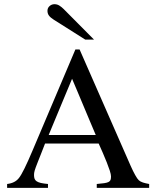

<svg xmlns="http://www.w3.org/2000/svg" viewBox="-20 -914 762 934"><path d="M437.5 -721.2H395L241.2 -818.4Q225.1 -828.6 218 -838.4Q210.9 -848.1 210.9 -861.3Q210.9 -875.5 221.2 -884.5Q231.4 -893.6 245.1 -893.6Q258.3 -893.6 269 -886.7Q279.8 -879.9 289.6 -870.1ZM445.8 -257.3Q432.1 -289.6 417.5 -324.2Q402.8 -358.9 388.2 -394Q373.5 -429.2 358.9 -463.9Q344.2 -498.5 330.6 -530.8Q301.8 -462.4 273.7 -394.3Q245.6 -326.2 216.8 -257.3ZM14.6 0V-19Q53.2 -23.4 72.3 -48.3Q92.8 -73.7 138.7 -182.6L346.7 -673.3H367.2L615.7 -106.9Q627.4 -80.6 637.7 -62.3Q647.9 -43.9 655.3 -37.1Q662.6 -30.3 675.5 -26.1Q688.5 -22 705.6 -19V0H450.7V-19Q473.1 -21 486.8 -22.9Q500.5 -24.9 507.8 -28.6Q515.1 -32.2 517.6 -38.6Q520 -44.9 520 -55.7Q520 -65.4 514.2 -83.5Q508.3 -101.6 499.5 -123.8Q490.7 -146 480.2 -170.2Q469.7 -194.3 460 -215.8H199.2Q187.5 -185.1 178.7 -163.3Q169.9 -141.6 164.1 -126.5Q158.2 -111.3 154.5 -101.6Q150.9 -91.8 148.9 -85Q147 -78.1 146.2 -73Q145.5 -67.9 145.5 -62.5Q145.5 -51.8 148.2 -44.4Q150.9 -37.1 158.4 -32Q166 -26.9 179.2 -23.9Q192.4 -21 213.4 -19V0Z"/></svg>

Font: Dima Niloofar
Style: Regular
Weight: 400
Designer: R.Balvardi
Foundry: Dima Software Group
Version: Version 3.00;November 13, 2018;FontCreator 11.5.0.2427 64-bi